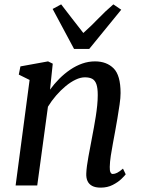

<svg xmlns="http://www.w3.org/2000/svg" viewBox="-20 -849 646 879"><path d="M209 -438.5Q228 -465 251.5 -488.5Q275 -512 301.5 -530Q328 -548 356.5 -558Q385 -568 415 -568Q468 -568 500 -536.2Q532 -504.5 532 -423Q532 -401.5 527.5 -370.5Q523 -339.5 517.5 -306.8Q512 -274 507 -247Q502.5 -222 497 -193Q491.5 -164 487.2 -135.8Q483 -107.5 482.5 -85Q482 -68 485.8 -60.2Q489.5 -52.5 496 -52.5Q505.5 -52.5 516.5 -58Q527.5 -63.5 543 -77L555.5 -51Q551.5 -45 536 -30Q520.5 -15 496.2 -2.5Q472 10 441 10Q416.5 10 401.8 2Q387 -6 380.5 -20.5Q374 -35 375 -55.5Q375.5 -70.5 378.2 -90.5Q381 -110.5 385 -132.8Q389 -155 393.5 -177.8Q398 -200.5 401.5 -220.5Q405.5 -241.5 410 -266Q414.5 -290.5 418.5 -316Q422.5 -341.5 425 -366.5Q427.5 -391.5 427.5 -414Q427.5 -445.5 421.5 -463Q415.5 -480.5 402.8 -487.8Q390 -495 368.5 -495Q348.5 -495 326 -484.2Q303.5 -473.5 280.8 -454.8Q258 -436 237 -411.8Q216 -387.5 199.5 -360.5L150.5 0H51.5L115.5 -483L66 -507.5L73.5 -545L200 -568L221.5 -557.5ZM319 -625 221 -808 260 -829Q285 -796.5 310.2 -763.8Q335.5 -731 361.5 -698Q398.5 -731 429.8 -763.8Q461 -796.5 499 -829L535 -804.5L388.5 -625Z"/></svg>

Font: Merriweather Light 18pt
Style: Italic
Weight: 400
Italic angle: -7.8°
Version: Version 2.101